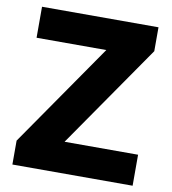

<svg xmlns="http://www.w3.org/2000/svg" viewBox="-81 -784 764 854"><g transform="rotate(10 301.5 -357.0)"><path d="M575 0H32V-108L355 -574H40V-714H566V-606L243 -140H575Z"/></g></svg>

Font: Noto Sans Georgian ExtraBold
Style: Regular
Weight: 800
Designer: Monotype Design Team, Akaki Razmadze
Foundry: Google LLC
Version: Version 2.005; ttfautohint (v1.8.4.7-5d5b)